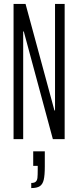

<svg xmlns="http://www.w3.org/2000/svg" viewBox="-20 -708 397 977"><path d="M49 0V-688H110L257 -146H260V-688H309V0H249L101 -548H98V0ZM172 153V136H149V62H208V139Q208 184 202.5 207Q197 230 182.5 239.5Q168 249 139 249V223Q155 223 162 216.5Q169 210 170.5 197Q172 184 172 153Z"/></svg>

Font: Saira Ultra Condensed Light
Style: Regular
Weight: 300
Width: 1
Designer: Hector Gatti with collaboration of the Omnibus-Type team
Foundry: Omnibus-Type
Version: Version 1.001; ttfautohint (v1.8)